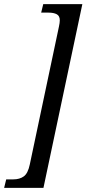

<svg xmlns="http://www.w3.org/2000/svg" viewBox="-65 -780 418 928"><path d="M-35 87H-1Q30 87 50 72.5Q70 58 79 15L220 -652Q224 -670 224 -682Q224 -703 209.5 -711Q195 -719 169 -719H134L144 -760H333L145 128H-45Z"/></svg>

Font: Noto Serif Cond
Style: Italic
Weight: 400
Width: 3
Italic angle: -12°
Designer: Monotype Design Team
Foundry: Monotype Imaging Inc.
Version: Version 1.001